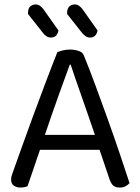

<svg xmlns="http://www.w3.org/2000/svg" viewBox="-20 -836 632 864"><path d="M428 -162H160Q153 -142 145 -118.5Q137 -95 129.5 -72.5Q122 -50 115 -30.5Q108 -11 104 2Q90 8 71 8Q55 8 42.5 -0.5Q30 -9 30 -28Q30 -37 33 -46.5Q36 -56 40 -67Q55 -109 78.5 -175Q102 -241 129.5 -315.5Q157 -390 185.5 -465.5Q214 -541 238 -601Q246 -605 262 -609Q278 -613 295 -613Q315 -613 333.5 -607Q352 -601 357 -587Q381 -529 408.5 -454.5Q436 -380 464 -302Q492 -224 517.5 -148.5Q543 -73 563 -12Q555 -3 544 2.5Q533 8 519 8Q500 8 490 -0.5Q480 -9 473 -29ZM294 -545Q283 -515 269 -476.5Q255 -438 240 -396Q225 -354 210 -311Q195 -268 182 -229H407Q392 -274 376 -319.5Q360 -365 345.5 -407Q331 -449 318.5 -484.5Q306 -520 298 -545ZM106 -773V-777Q106 -798 116 -807Q126 -816 141 -816Q152 -816 160.5 -809.5Q169 -803 175 -795L243 -699Q237 -667 209 -667Q198 -667 189 -673Q180 -679 174 -687ZM282 -773V-777Q282 -797 291.5 -806.5Q301 -816 317 -816Q328 -816 336.5 -809.5Q345 -803 351 -795L419 -699Q413 -667 385 -667Q374 -667 365.5 -673Q357 -679 350 -687Z"/></svg>

Font: Baloo Chettan 2
Style: Regular
Weight: 400
Designer: Maithili Shingre, Unnati Kotecha and Ek Type
Foundry: Ek Type
Version: Version 1.640;hotconv 1.0.111;makeotfexe 2.5.65597; ttfautoh